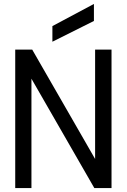

<svg xmlns="http://www.w3.org/2000/svg" viewBox="-20 -951 640 971"><path d="M57 0V-700H143L461 -147V-700H544V0H457L139 -553V0ZM245 -740V-819L455 -931V-845Z"/></svg>

Font: DM Mono
Style: Regular
Weight: 400
Designer: Colophon Foundry
Foundry: Colophon Foundry
Version: Version 1.000; ttfautohint (v1.8.2.53-6de2)